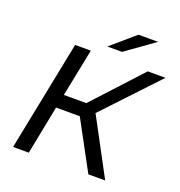

<svg xmlns="http://www.w3.org/2000/svg" viewBox="-154 -1018 1079 1148"><g transform="rotate(20 385.5 -443.5)"><path d="M56 0 196 -700H296L235 -396H378L658 -700H771L450 -359L642 0H535L368 -309H217L156 0ZM380 -757 531 -887H656L474 -757Z"/></g></svg>

Font: Montserrat Medium
Style: Italic
Weight: 500
Italic angle: -11.3°
Designer: Julieta Ulanovsky
Foundry: Julieta Ulanovsky
Version: Version 9.000; ttfautohint (v1.8.4.7-5d5b)